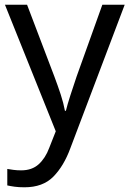

<svg xmlns="http://www.w3.org/2000/svg" viewBox="-20 -556 550 816"><path d="M1 -536H95L211 -231Q226 -191 238 -154.5Q250 -118 256 -85H260Q266 -110 279 -150.5Q292 -191 306 -232L415 -536H510L279 74Q251 150 206.5 195Q162 240 84 240Q60 240 42 237.5Q24 235 11 232V162Q22 164 37.5 166Q53 168 70 168Q116 168 144.5 142Q173 116 189 73L217 2Z"/></svg>

Font: Noto Sans Manichaean
Style: Regular
Weight: 400
Designer: Monotype Design Team
Foundry: Monotype Imaging Inc.
Version: Version 2.005; ttfautohint (v1.8.4.7-5d5b)